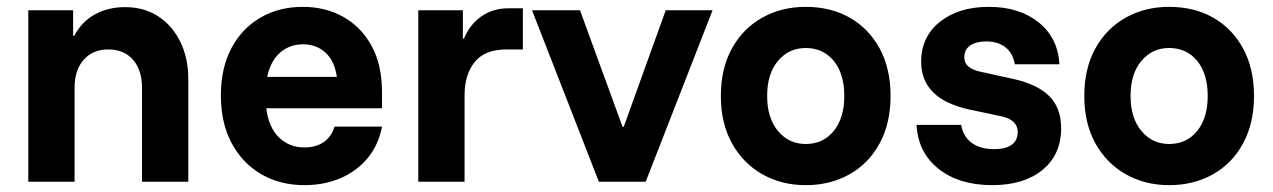

<svg xmlns="http://www.w3.org/2000/svg" viewBox="-20 -530 3713 560"><path d="M62.5 0V-500H193.3V-425.8H196.7Q218.3 -466.7 256.7 -487.9Q295 -509.2 345 -509.2Q400 -509.2 441.2 -482.5Q482.5 -455.8 505.8 -408.3Q529.2 -360.8 529.2 -299.2V0H394.2V-273.3Q394.2 -325.8 367.9 -355.8Q341.7 -385.8 295.8 -385.8Q250.8 -385.8 224.2 -355.8Q197.5 -325.8 197.5 -273.3V0Z M868.3 10Q796.7 10 741.7 -22.1Q686.7 -54.2 655.4 -112.9Q624.2 -171.7 624.2 -251.7Q624.2 -330.8 654.6 -388.8Q685 -446.7 739.2 -478.3Q793.3 -510 863.3 -510Q929.2 -510 981.3 -480.8Q1033.3 -451.7 1063.8 -396.2Q1094.2 -340.8 1094.2 -260.8V-214.2H756.7Q763.3 -159.2 793.3 -129.6Q823.3 -100 867.5 -100Q902.5 -100 925 -116.2Q947.5 -132.5 955.8 -160.8H1094.2Q1084.2 -107.5 1052.5 -69.2Q1020.8 -30.8 973.3 -10.4Q925.8 10 868.3 10ZM759.2 -305.8H962.5Q955.8 -352.5 929.2 -376.7Q902.5 -400.8 864.2 -400.8Q825 -400.8 797.1 -376.7Q769.2 -352.5 759.2 -305.8Z M1200 0V-500H1330V-417.5H1333.3Q1350 -458.3 1383.8 -482.1Q1417.5 -505.8 1463.3 -505.8H1505V-385.8H1457.5Q1394.2 -385.8 1364.6 -349.2Q1335 -312.5 1335 -252.5V0Z M1726.7 0 1531.7 -500H1671.7L1795.8 -160H1799.2L1921.7 -500H2058.3L1863.3 0Z M2330 10Q2259.2 10 2202.9 -22.1Q2146.7 -54.2 2114.6 -112.5Q2082.5 -170.8 2082.5 -250Q2082.5 -330 2114.6 -388.3Q2146.7 -446.7 2202.9 -478.3Q2259.2 -510 2330 -510Q2403.3 -510 2458.8 -478.3Q2514.2 -446.7 2545.8 -388.3Q2577.5 -330 2577.5 -250Q2577.5 -170.8 2545.8 -112.1Q2514.2 -53.3 2457.9 -21.7Q2401.7 10 2330 10ZM2330 -110Q2380.8 -110 2411.7 -147.9Q2442.5 -185.8 2442.5 -250Q2442.5 -315 2411.7 -352.5Q2380.8 -390 2330 -390Q2280.8 -390 2249.2 -352.5Q2217.5 -315 2217.5 -250Q2217.5 -185.8 2249.2 -147.9Q2280.8 -110 2330 -110Z M2874.2 10Q2777.5 10 2717.5 -37.5Q2657.5 -85 2653.3 -165.8H2783.3Q2789.2 -131.7 2814.2 -113.3Q2839.2 -95 2880 -95Q2912.5 -95 2930.4 -107.5Q2948.3 -120 2948.3 -145Q2948.3 -180 2900.8 -190.8L2805.8 -210.8Q2666.7 -241.7 2666.7 -350Q2666.7 -422.5 2721.2 -466.2Q2775.8 -510 2864.2 -510Q2953.3 -510 3009.6 -464.6Q3065.8 -419.2 3070 -342.5H2940Q2934.2 -375 2912.5 -392.1Q2890.8 -409.2 2856.7 -409.2Q2827.5 -409.2 2810 -397.5Q2792.5 -385.8 2792.5 -363.3Q2792.5 -346.7 2803.8 -336.7Q2815 -326.7 2835.8 -321.7L2934.2 -300Q3004.2 -285 3039.6 -250.4Q3075 -215.8 3075 -155.8Q3075 -79.2 3020.8 -34.6Q2966.7 10 2874.2 10Z M3390 10Q3319.2 10 3262.9 -22.1Q3206.7 -54.2 3174.6 -112.5Q3142.5 -170.8 3142.5 -250Q3142.5 -330 3174.6 -388.3Q3206.7 -446.7 3262.9 -478.3Q3319.2 -510 3390 -510Q3463.3 -510 3518.8 -478.3Q3574.2 -446.7 3605.8 -388.3Q3637.5 -330 3637.5 -250Q3637.5 -170.8 3605.8 -112.1Q3574.2 -53.3 3517.9 -21.7Q3461.7 10 3390 10ZM3390 -110Q3440.8 -110 3471.7 -147.9Q3502.5 -185.8 3502.5 -250Q3502.5 -315 3471.7 -352.5Q3440.8 -390 3390 -390Q3340.8 -390 3309.2 -352.5Q3277.5 -315 3277.5 -250Q3277.5 -185.8 3309.2 -147.9Q3340.8 -110 3390 -110Z"/></svg>

Font: Funnel Sans Light
Style: Bold
Weight: 700
Version: Version 1.000